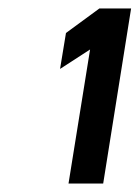

<svg xmlns="http://www.w3.org/2000/svg" viewBox="-20 -822 330 454"><path d="M122 -659 193 -705 142 -388H224L290 -802H215L136 -744Z"/></svg>

Font: Charger Sport
Style: BdExtObl
Weight: 700
Designer: Jasper
Foundry: Cannot Into Space Fonts
Version: Version 1.1